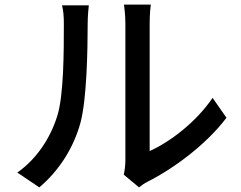

<svg xmlns="http://www.w3.org/2000/svg" viewBox="-20 -777 1040 830"><path d="M150 33C235 -39 298 -137 328 -247C355 -347 359 -560 359 -674C359 -709 363 -746 364 -754H248C254 -731 256 -707 256 -673C256 -558 256 -363 227 -274C198 -182 141 -92 55 -31ZM581 33C592 25 602 16 619 8C734 -50 874 -155 959 -268L899 -354C827 -248 714 -163 627 -124V-677C627 -718 631 -751 632 -757H516C516 -751 522 -718 522 -677V-85C522 -62 519 -39 515 -22Z"/></svg>

Font: Noto Sans CJK KR Medium
Style: Regular
Weight: 500
Designer: Ryoko NISHIZUKA (kana & ideographs); Paul D. Hunt (Latin, Greek & Cyrillic); Wenlong ZHANG (bopomofo); Sandoll Communica
Foundry: Adobe Systems Incorporated
Version: Version 1.004;PS 1.004;hotconv 1.0.82;makeotf.lib2.5.63406